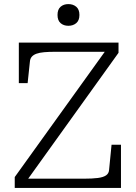

<svg xmlns="http://www.w3.org/2000/svg" viewBox="-20 -918 664 938"><path d="M251 -665Q219 -665 196 -663Q173 -661 158 -655.5Q143 -650 135 -640.5Q127 -631 126 -616L115 -512H72V-710H559V-660L99 -19L86 -45H388Q431 -45 458 -48.5Q485 -52 498.5 -61.5Q512 -71 513 -89L525 -211H571V0H52V-53L504 -682L517 -665ZM314 -792Q291 -792 276 -805Q261 -818 261 -845Q261 -872 276 -885Q291 -898 314 -898Q337 -898 352.5 -885Q368 -872 368 -845Q368 -818 352.5 -805Q337 -792 314 -792Z"/></svg>

Font: Roboto Serif 20pt ExtraLight
Style: Regular
Weight: 250
Version: Version 1.008